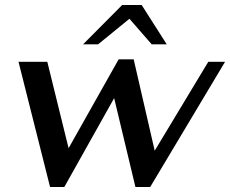

<svg xmlns="http://www.w3.org/2000/svg" viewBox="-20 -737 919 767"><path d="M54 -490H169L254 -145L454 -500H514L598 -135L812 -490H879L580 10H521L436 -345L237 10H180ZM468 -717H546L646 -560H586L497 -662L372 -560H312Z"/></svg>

Font: Fahkwang Medium
Style: Italic
Weight: 500
Italic angle: -10°
Version: Version 1.000; ttfautohint (v1.6)